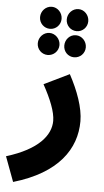

<svg xmlns="http://www.w3.org/2000/svg" viewBox="-100 -806 585 1075"><g transform="rotate(5 192.5 -268.0)"><path d="M147 -642C180 -642 207 -669 207 -703C207 -737 180 -766 147 -766C113 -766 86 -737 86 -703C86 -669 113 -642 147 -642ZM297 -642C330 -642 357 -669 357 -703C357 -737 330 -766 297 -766C263 -766 236 -737 236 -703C236 -669 263 -642 297 -642ZM147 -495C180 -495 208 -522 208 -556C208 -590 180 -619 147 -619C113 -619 86 -590 86 -556C86 -522 113 -495 147 -495ZM295 -495C329 -495 356 -522 356 -556C356 -590 329 -619 295 -619C261 -619 235 -590 235 -556C235 -522 261 -495 295 -495ZM16 230C266 157 362 14 362 -141C362 -217 328 -310 280 -399L138 -330C181 -252 210 -181 210 -130C210 -50 144 35 -36 90Z"/></g></svg>

Font: Noto Sans Arabic UI XBd
Style: Regular
Weight: 800
Designer: Monotype Design Team, Nadine Chahine and Nizar Qandah
Foundry: Monotype Imaging Inc.
Version: Version 2.010